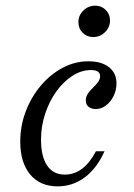

<svg xmlns="http://www.w3.org/2000/svg" viewBox="-20 -640 470 671"><path d="M181.5 11.3Q120.2 11.3 85.5 -30.2Q50.8 -71.8 50.8 -145.2Q50.8 -200.8 70.2 -251.2Q89.5 -301.6 123 -341.1Q156.5 -380.6 199.2 -403.2Q241.9 -425.8 288.7 -425.8Q334.7 -425.8 360.9 -405.2Q387.1 -384.7 387.1 -348.4Q387.1 -325 377 -304.4Q366.9 -283.9 350.4 -271.4Q333.9 -258.9 314.5 -258.9Q299.2 -258.9 289.5 -266.9Q279.8 -275 279.8 -288.7Q279.8 -302.4 287.5 -313.3Q295.2 -324.2 305.2 -333.9Q315.3 -343.5 322.6 -353.2Q329.8 -362.9 329.8 -374.2Q329.8 -395.2 297.6 -395.2Q264.5 -395.2 233.1 -375Q201.6 -354.8 177 -320.6Q152.4 -286.3 137.9 -242.7Q123.4 -199.2 123.4 -152.4Q123.4 -92.7 144.8 -61.3Q166.1 -29.8 206.5 -29.8Q239.5 -29.8 266.5 -50Q293.5 -70.2 315.3 -111.3H345.2Q318.5 -51.6 276.2 -20.2Q233.9 11.3 181.5 11.3ZM305.6 -510.5Q283.9 -510.5 269 -525.4Q254 -540.3 254 -562.9Q254 -586.3 271.4 -603.2Q288.7 -620.2 312.9 -620.2Q334.7 -620.2 349.6 -605.2Q364.5 -590.3 364.5 -568.5Q364.5 -545.2 347.2 -527.8Q329.8 -510.5 305.6 -510.5Z"/></svg>

Font: Playfair 12pt Light
Style: Italic
Weight: 300
Italic angle: -15.6°
Designer: Claus Eggers Sørensen
Foundry: Claus Eggers Sørensen
Version: Version 2.000;gftools[0.9.28]